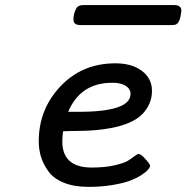

<svg xmlns="http://www.w3.org/2000/svg" viewBox="-20 -726 730 752"><path d="M131.8 -172.9Q131.8 -297.9 216.8 -387.9Q301.8 -478 432.1 -478Q496.1 -478 535.6 -448.5Q575.2 -418.9 575.2 -370.1Q575.2 -319.3 539.1 -280.8Q475.1 -212.9 268.1 -212.9H259.8Q253.9 -212.9 242.9 -212.4Q231.9 -211.9 227.1 -211.9Q224.1 -191.9 224.1 -171.9Q224.1 -69.8 339.8 -69.8Q390.6 -69.8 428.2 -78.4Q465.8 -86.9 481 -96.4Q496.1 -106 507.1 -114.5Q518.1 -123 522.9 -123Q531.7 -123 549.8 -103Q567.9 -83 567.9 -76.2Q567.9 -71.3 559.8 -61.5Q551.8 -51.8 533 -39.8Q514.2 -27.8 487.5 -17.8Q460.9 -7.8 418 -1Q375 5.9 326.2 5.9Q271 5.9 231 -10Q190.9 -25.9 170.4 -54Q149.9 -82 140.9 -110.8Q131.8 -139.6 131.8 -172.9ZM247.1 -288.1H288.1Q491.2 -288.1 491.2 -357.9Q491.2 -377.9 472.2 -389.9Q453.1 -401.9 419.9 -401.9Q294.9 -401.9 247.1 -288.1ZM267.6 -649.9Q267.6 -672.9 279.8 -694.8Q286.6 -706.1 306.6 -706.1H661.6Q690.4 -706.1 690.4 -684.1Q686.5 -640.1 670.4 -630.9Q665.5 -627.9 654.8 -627.9H294.4Q267.6 -627.9 267.6 -649.9Z"/></svg>

Font: CMU Concrete
Style: BoldItalic
Weight: 700
Italic angle: -14.04°
Version: Version 0.7.0